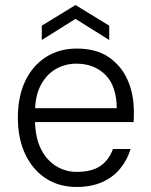

<svg xmlns="http://www.w3.org/2000/svg" viewBox="-20 -731 600 763"><path d="M284 12Q214 12 161.5 -22.5Q109 -57 80 -119Q51 -181 51 -263Q51 -348 80.5 -409.5Q110 -471 163 -504.5Q216 -538 285 -538Q362 -538 412 -504Q462 -470 487 -413.5Q512 -357 512 -287Q512 -278 512 -268.5Q512 -259 511 -246H102V-301H444Q443 -390 398.5 -434Q354 -478 283 -478Q240 -478 202.5 -457Q165 -436 142 -392.5Q119 -349 119 -282V-258Q119 -188 141.5 -141.5Q164 -95 202 -71.5Q240 -48 284 -48Q345 -48 379 -71.5Q413 -95 429 -139H499Q486 -96 458 -61.5Q430 -27 386.5 -7.5Q343 12 284 12ZM146 -572V-629L280 -711L414 -629V-572L280 -656Z"/></svg>

Font: DM Sans 9pt Light
Style: Regular
Weight: 300
Version: Version 4.004;gftools[0.9.30]